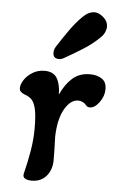

<svg xmlns="http://www.w3.org/2000/svg" viewBox="-50 -680 448 726"><g transform="rotate(5 174.5 -316.5)"><path d="M98 11Q82 11 72.5 5.5Q63 0 66 -13Q77 -56 84.5 -100.5Q92 -145 92 -186Q92 -239 85.5 -263.5Q79 -288 68 -297.5Q57 -307 41 -312Q34 -315 28.5 -320Q23 -325 23 -334Q23 -348 34 -365Q45 -382 65 -394.5Q85 -407 111 -407Q145 -407 158.5 -383.5Q172 -360 172 -322Q190 -362 216.5 -385.5Q243 -409 283 -409Q310 -409 328 -397Q346 -385 346 -358Q346 -331 328.5 -307.5Q311 -284 293 -284Q290 -284 286 -285Q282 -286 279 -290Q266 -306 247 -306Q218 -306 196 -268Q174 -230 172 -163Q173 -138 173.5 -112Q174 -86 174 -74Q174 -37 153.5 -13Q133 11 98 11ZM161 -456Q138 -456 138 -478Q138 -490 144 -500Q165 -533 187.5 -565Q210 -597 234 -621Q257 -644 280 -644Q296 -644 313.5 -629Q331 -614 331 -593Q331 -584 326 -572.5Q321 -561 310 -551Q285 -526 250.5 -504Q216 -482 180 -462Q170 -456 161 -456Z"/></g></svg>

Font: Akaya Kanadaka
Style: Regular
Weight: 400
Designer: Vaishnavi Murthy Yerkadithaya, Juan Luis Blanco Aristondo
Version: Version 1.002; ttfautohint (v1.8.3)